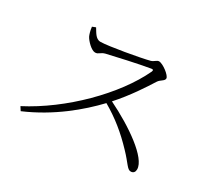

<svg xmlns="http://www.w3.org/2000/svg" viewBox="-125 -913 1250 1124"><g transform="rotate(30 500.0 -351.0)"><path d="M222 -659C225 -631 232 -611 237 -600C249 -577 288 -537 313 -537C336 -537 339 -554 370 -562C425 -575 567 -607 645 -620C656 -622 662 -620 657 -607C561 -401 328 -169 92 -47L108 -22C288 -99 426 -216 519 -314C607 -263 677 -206 748 -131C806 -71 818 -38 842 -38C861 -38 869 -51 869 -68C869 -145 702 -261 542 -339C617 -422 677 -515 711 -569C724 -590 751 -596 751 -614C751 -634 691 -680 664 -680C650 -680 640 -664 620 -658C563 -643 361 -607 309 -607C276 -607 260 -645 245 -668Z"/></g></svg>

Font: Noto Serif CJK JP Light
Style: Regular
Weight: 300
Designer: Ryoko NISHIZUKA 西塚涼子 (kana & ideographs); Frank Grießhammer (Latin, Greek & Cyrillic); Wenlong ZHANG 张文龙 (bopomofo); San
Foundry: Adobe Systems Incorporated
Version: Version 1.001;PS 1.001;hotconv 16.6.54;makeotf.lib2.5.65590